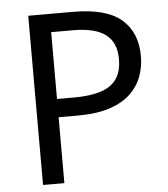

<svg xmlns="http://www.w3.org/2000/svg" viewBox="-52 -761 708 807"><g transform="rotate(-5 302.5 -357.0)"><path d="M286 -714Q426 -714 490 -659Q554 -604 554 -504Q554 -460 539.5 -419.5Q525 -379 492 -347Q459 -315 404 -296.5Q349 -278 269 -278H187V0H97V-714ZM278 -637H187V-355H259Q327 -355 372 -369.5Q417 -384 439 -416Q461 -448 461 -500Q461 -569 417 -603Q373 -637 278 -637Z"/></g></svg>

Font: sinhala25
Style: Book
Weight: 400
Designer: Jelle Bosma - Monotype Design Team
Foundry: Monotype Imaging Inc.
Version: Version 2.003